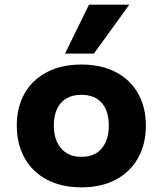

<svg xmlns="http://www.w3.org/2000/svg" viewBox="-20 -793 698 824"><path d="M330 11Q244 11 181.5 -22Q119 -55 85.5 -115Q52 -175 52 -254Q52 -333 85.5 -392Q119 -451 181.5 -483.5Q244 -516 329 -516Q415 -516 477 -483.5Q539 -451 572.5 -392Q606 -333 606 -254Q606 -175 572.5 -115Q539 -55 477 -22Q415 11 330 11ZM329 -120Q387 -120 417 -156.5Q447 -193 447 -254Q447 -316 417 -351Q387 -386 329 -386Q272 -386 241.5 -351Q211 -316 211 -254Q211 -193 242 -156.5Q273 -120 329 -120ZM259 -563 362 -773H535L383 -563Z"/></svg>

Font: Nunito Sans 6pt ExtraBold
Style: Regular
Weight: 800
Version: Version 3.101;gftools[0.9.27]